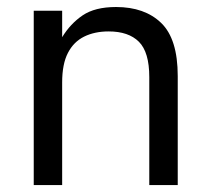

<svg xmlns="http://www.w3.org/2000/svg" viewBox="-20 -536 609 556"><path d="M160 0H77.7V-505H160V-428.3Q183.7 -467.3 219.3 -491.5Q255 -515.7 316 -515.7Q399 -515.7 446.8 -469.5Q494.7 -423.3 494.7 -315.7V0H412.3V-312.7Q412.3 -385 382.3 -415Q352.3 -445 294.7 -445Q254 -445 223.7 -430Q193.3 -415 176.7 -382.8Q160 -350.7 160 -297.3Z"/></svg>

Font: 42dot Sans Light
Style: Regular
Weight: 300
Designer: 42dot
Version: Version 1.000